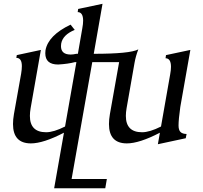

<svg xmlns="http://www.w3.org/2000/svg" viewBox="-20 -752 1076 1016"><path d="M537.1 244.1H266.6L318.4 -49.8Q209.5 6.8 143.6 6.8Q48.8 6.8 48.8 -95.7Q48.8 -119.1 53.7 -147.9L91.8 -361.8Q95.7 -384.8 95.7 -401.9Q95.7 -445.8 66.4 -445.8L68.8 -460.4L196.3 -487.8L142.1 -179.7Q138.2 -157.2 138.2 -138.7Q138.2 -52.2 224.1 -52.2Q264.2 -52.2 324.2 -82.5L384.3 -423.3H376.5Q340.3 -413.6 287.6 -410.6Q219.7 -410.6 219.7 -470.2L220.7 -485.8Q234.9 -564.9 353.5 -621.6L375.5 -593.8Q312 -567.9 303.7 -521L302.7 -507.8Q302.7 -463.4 354 -463.4Q367.2 -463.4 384.3 -467.3H392.1L415.5 -602.1Q419.9 -625.5 419.9 -642.6Q419.9 -687.5 391.1 -688L393.6 -704.6L522.5 -731.9L476.1 -467.3Q668.5 -467.3 711.9 -490.7Q698.2 -455.1 691.9 -419.4L649.9 -179.7Q646 -157.2 646 -138.7Q646 -52.2 731.9 -52.2Q772 -52.2 832 -82.5L880.4 -357.9Q884.8 -381.3 884.8 -398.4Q884.8 -443.4 856 -443.8L858.4 -460.4L987.3 -487.8L934.1 -186Q924.8 -119.6 924.8 -87.9Q924.8 -64.5 934.8 -54Q944.8 -43.5 967.3 -43L962.9 -20.5L815.4 11.2L826.2 -49.8Q717.3 6.8 651.4 6.8Q556.6 6.8 556.6 -95.7Q556.6 -119.1 561.5 -147.9L610.4 -423.3H468.3L358.9 195.3H545.4Z"/></svg>

Font: Kelvinch
Style: Italic
Weight: 400
Italic angle: -10°
Designer: Paul James Miller
Foundry: High-Logic / Made with FontCreator
Version: Version 3.40;July 22, 2017;FontCreator 11.0.0.2388 64-bit